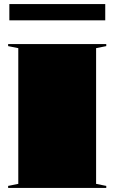

<svg xmlns="http://www.w3.org/2000/svg" viewBox="-20 -925 563 945"><path d="M503 -708V-698L453 -688V-20L503 -10V0H20V-10L70 -20V-688L20 -698V-708ZM26 -825V-905H498V-825Z"/></svg>

Font: Kalnia SemiExpanded
Style: Bold
Weight: 700
Width: 6
Designer: Frida Medrano
Foundry: Frida Medrano
Version: Version 1.105